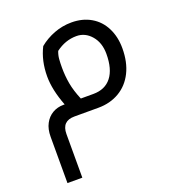

<svg xmlns="http://www.w3.org/2000/svg" viewBox="-142 -588 933 1020"><g transform="rotate(-20 324.5 -77.5)"><path d="M220.2 0Q148.9 0 148.9 73.2V319.8H64.9V58.1Q64.9 14.6 81.1 -15.6Q97.2 -45.9 124.8 -62Q152.3 -78.1 187 -78.1H193.8Q157.2 -173.3 157.2 -249Q157.2 -337.9 192.9 -408.2Q230 -439 277.3 -457Q324.7 -475.1 376 -475.1Q438.5 -475.1 485.8 -447.5Q533.2 -419.9 558.6 -369.1Q584 -318.4 584 -253.9Q584 -175.3 555.4 -118.2Q526.9 -61 474.9 -30.5Q422.9 0 356 0ZM247.1 -266.1Q247.1 -219.7 255.1 -175Q263.2 -130.4 285.2 -78.1H356Q422.9 -78.1 458.5 -123.5Q494.1 -168.9 494.1 -254.9Q494.1 -317.9 459.7 -357.9Q425.3 -397.9 376 -397.9Q313 -397.9 258.8 -356.9Q250.5 -335.9 248.8 -314.2Q247.1 -292.5 247.1 -266.1Z"/></g></svg>

Font: Noto Kufi Arabic
Style: Regular
Weight: 400
Designer: Monotype Design team
Foundry: Monotype Imaging Inc.
Version: Version 1.02